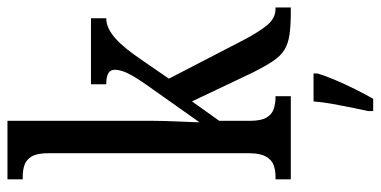

<svg xmlns="http://www.w3.org/2000/svg" viewBox="-273 -527 1021 515"><g transform="rotate(-90 237.5 -269.5)"><path d="M14 0V-41H22Q38 -41 52 -46Q66 -51 75 -66.5Q84 -82 84 -113V-651Q84 -681 75 -695.5Q66 -710 52 -714.5Q38 -719 22 -719H14V-760H171V-375Q171 -362 170.5 -341Q170 -320 169 -298.5Q168 -277 167.5 -262Q167 -247 167 -245L266 -385Q283 -409 292 -425Q301 -441 304.5 -452.5Q308 -464 308 -471Q308 -484 298.5 -489.5Q289 -495 269 -495V-536H446V-495Q432 -495 418.5 -488.5Q405 -482 391.5 -470Q378 -458 364 -440.5Q350 -423 335 -401L284 -327L388 -126Q409 -86 427.5 -63.5Q446 -41 471 -41H475V0H463Q426 0 402 -3.5Q378 -7 361.5 -17Q345 -27 331 -48Q317 -69 300 -103L223 -265L171 -192V-108Q171 -79 180 -64.5Q189 -50 203.5 -45.5Q218 -41 233 -41H237V0ZM197 208Q202 185 207 160.5Q212 136 216.5 110.5Q221 85 223 61H298V71Q292 92 280.5 119Q269 146 255.5 173Q242 200 230 221H197Z"/></g></svg>

Font: Noto Serif ExtraCondensed
Style: Regular
Weight: 400
Width: 2
Designer: Monotype Design Team
Foundry: Monotype Imaging Inc.
Version: Version 2.013